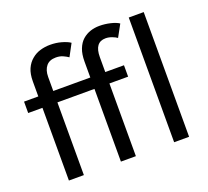

<svg xmlns="http://www.w3.org/2000/svg" viewBox="-122 -862 1098 1013"><g transform="rotate(-20 427.5 -356.0)"><path d="M690.9 -700.2H774.9V0H690.9ZM184.1 0H100.1V-408.2H20V-472.2H100.1V-556.2Q100.1 -598.6 112.8 -627Q125.5 -655.3 147.5 -673.3Q168.9 -691.4 195.8 -699.2Q222.2 -707 251 -707Q285.2 -707 314 -698.7Q345.2 -689.9 361.8 -678.2L325.2 -609.9Q314.5 -617.7 296.4 -626Q279.3 -633.8 256.8 -633.8Q220.7 -633.8 202.6 -611.8Q184.1 -589.4 184.1 -550.8V-472.2H392.1V-561Q392.1 -603.5 403.3 -631.8Q415 -661.6 434.6 -678.7Q454.1 -695.8 479 -704.1Q502.9 -711.9 529.8 -711.9Q560.5 -711.9 591.3 -704.6Q621.6 -697.3 638.2 -686L601.1 -618.2Q591.8 -625.5 573.7 -632.3Q555.7 -639.2 538.1 -639.2Q476.1 -639.2 476.1 -556.2V-472.2H581.1V-408.2H476.1V0H392.1V-408.2H184.1Z"/></g></svg>

Font: Post Grotesk Regular
Style: Regular
Weight: 500
Version: 0.900; ttfautohint (v0.96) -l 8 -r 50 -G 200 -x 14 -w "gGD" 